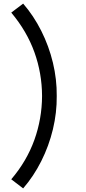

<svg xmlns="http://www.w3.org/2000/svg" viewBox="-20 -863 475 1066"><path d="M42.5 132.5Q128.5 31.5 170.8 -86.2Q213 -204 213.5 -330Q213 -456.5 171 -573.2Q129 -690 42.5 -793L108.5 -843Q167 -775.5 209.2 -691.5Q251.5 -607.5 273.8 -514.8Q296 -422 295 -330Q296 -238 273.8 -145.2Q251.5 -52.5 209.2 31.5Q167 115.5 108.5 183Z"/></svg>

Font: CCSD_manrope Medium
Style: Regular
Weight: 500
Designer: Mikhail Sharanda
Foundry: Mikhail Sharanda
Version: Version 4.503